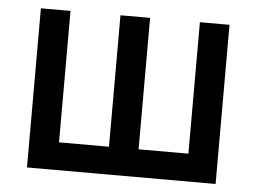

<svg xmlns="http://www.w3.org/2000/svg" viewBox="-44 -595 867 649"><g transform="rotate(5 390.0 -270.0)"><path d="M709.5 0V-540H609V-94H440V-540H339.5V-94H170V-540H69.5V0Z"/></g></svg>

Font: Manrope SemiBold
Style: Regular
Weight: 600
Designer: Mikhail Sharanda
Foundry: Mikhail Sharanda
Version: Version 4.505